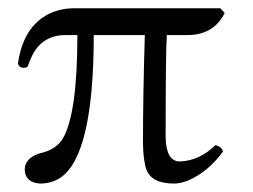

<svg xmlns="http://www.w3.org/2000/svg" viewBox="-20 -429 606 459"><path d="M506.8 -409.2 517.1 -397.9Q491.2 -345.7 429.2 -345.2H378.9Q376 -309.6 376 -101.1Q377 -43.9 409.2 -43Q456.5 -44.4 495.1 -82Q508.8 -79.1 513.2 -66.9Q477.1 -17.6 429.7 2.4Q411.1 9.8 396 9.8Q342.8 9.8 330.1 -23.4Q322.3 -44.9 321.8 -87.9Q321.8 -198.7 326.2 -345.2H204.1Q204.1 -57.1 124 -3.9Q102.5 9.8 76.2 9.8Q40.5 7.8 39.1 -22.9Q39.1 -49.3 70.8 -61Q74.7 -62.5 78.1 -63Q113.3 -71.8 128.9 -95.7Q165 -153.8 165 -345.2H137.2Q78.6 -345.2 54.7 -291.5Q49.8 -280.8 45.9 -269Q31.2 -263.2 24.4 -273.4Q23.4 -275.9 22.9 -276.9Q35.2 -364.3 96.2 -395.5Q123 -408.7 154.8 -409.2Z"/></svg>

Font: Linux Libertine Display O
Style: Regular
Weight: 400
Designer: Philipp H. Poll
Foundry: Philipp H. Poll
Version: Version 5.0.9